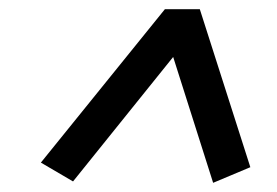

<svg xmlns="http://www.w3.org/2000/svg" viewBox="-20 -714 604 418"><path d="M139 -319 69 -360 339 -694H415L525 -350L444 -316L357 -590Z"/></svg>

Font: Ubuntu Sans Medium
Style: Italic
Weight: 500
Italic angle: -13.5°
Designer: Dalton Maag Ltd
Foundry: Dalton Maag Ltd
Version: Version 1.006